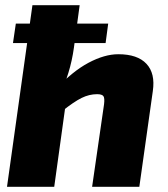

<svg xmlns="http://www.w3.org/2000/svg" viewBox="-20 -720 647 740"><path d="M397 -629 387 -554H30L41 -629ZM436 -511Q510 -511 544.5 -474Q579 -437 569 -369L517 0H335L381 -318Q384 -342 378.5 -349.5Q373 -357 354 -357Q324 -357 294.5 -342.5Q265 -328 220 -292L193 -374Q259 -445 321 -478Q383 -511 436 -511ZM287 -700 265 -537Q258 -486 243.5 -439Q229 -392 217 -364L238 -354L189 0H7L105 -700Z"/></svg>

Font: Exo 2 ExtraBold
Style: Italic
Weight: 800
Italic angle: -8°
Designer: Natanael Gama
Foundry: Natanael Gama
Version: Version 2.010